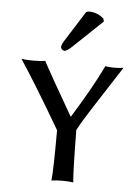

<svg xmlns="http://www.w3.org/2000/svg" viewBox="-50 -711 547 754"><g transform="rotate(5 223.5 -334.0)"><path d="M259.8 -668.9Q266.1 -670.9 273.9 -670.9Q305.2 -669.9 329.1 -647.9L332 -637.2L216.8 -527.8Q197.8 -509.3 187 -508.8Q175.8 -511.7 172.9 -522Q173.8 -533.2 184.6 -549.8ZM261.2 -203.1Q262.7 -43.5 267.1 2.9Q250.5 0 224.1 0Q199.2 0 181.2 2.9Q186 -42.5 186 -195.8Q85.9 -367.2 23.9 -460.4Q22.9 -462.4 22 -462.9Q41.5 -460 68.8 -460Q97.7 -460 116.2 -462.9Q137.2 -421.9 234.9 -252.9Q310.5 -374 353 -462.9Q366.7 -460 389.2 -460Q411.1 -460 424.8 -462.9Q290.5 -256.8 273.4 -225.6Q266.6 -213.4 261.2 -203.1Z"/></g></svg>

Font: Linux Biolinum Capitals O
Style: Small Caps
Weight: 400
Designer: Philipp H. Poll
Foundry: Philipp H. Poll
Version: Version 1.0.4